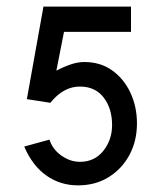

<svg xmlns="http://www.w3.org/2000/svg" viewBox="-20 -551 474 579"><path d="M393 -179Q393 -229 373.5 -271Q354 -313 318.5 -338.5Q283 -364 234 -364Q215 -364 194 -357Q173 -350 150 -338L173 -455H375V-531H111L61 -252L132 -241Q171 -290 221 -290Q267 -290 292.5 -257Q318 -224 318 -174Q318 -129 291.5 -96Q265 -63 221 -63Q192 -63 165.5 -81.5Q139 -100 129 -130L53 -109Q78 -51 120 -21.5Q162 8 215 8Q268 8 308 -17Q348 -42 370.5 -84Q393 -126 393 -179Z"/></svg>

Font: Lisu Bosa Light
Style: Regular
Weight: 300
Designer: David Morse, Annie Olsen, Victor Gaultney, Frank Grießhammer (Latin)
Foundry: SIL International
Version: Version 2.000